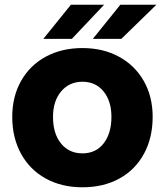

<svg xmlns="http://www.w3.org/2000/svg" viewBox="-20 -783 700 815"><path d="M32 -287Q32 -373 69.5 -439.5Q107 -506 174.5 -542.5Q242 -579 330 -579Q418 -579 485.5 -542Q553 -505 590.5 -439Q628 -373 628 -287Q628 -198 591 -130Q554 -62 486.5 -25Q419 12 330 12Q242 12 174.5 -25Q107 -62 69.5 -130Q32 -198 32 -287ZM453 -287Q453 -354 419.5 -395Q386 -436 330 -436Q274 -436 239.5 -395Q205 -354 205 -287Q205 -216 239 -174Q273 -132 330 -132Q387 -132 420 -174.5Q453 -217 453 -287ZM285 -618H164L281 -763H422ZM495 -618H374L491 -763H644Z"/></svg>

Font: Open Sauce One Black
Style: Regular
Weight: 900
Designer: Alfredo Marco Pradil
Foundry: Creative Sauce Fz LLC
Version: Version 1.477